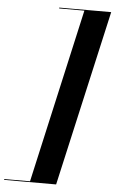

<svg xmlns="http://www.w3.org/2000/svg" viewBox="-157 -821 608 1012"><g transform="rotate(5 146.5 -315.0)"><path d="M179.5 150H-95.5V145.5H41L248 -775.5H114.5V-780H389.5Z"/></g></svg>

Font: Bodoni* 36pt
Style: Bold Italic
Weight: 700
Italic angle: -13°
Version: Version 2.3